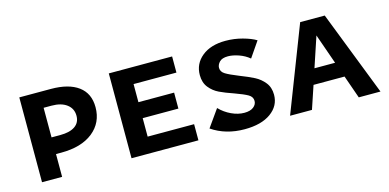

<svg xmlns="http://www.w3.org/2000/svg" viewBox="-54 -753 2094 1034"><g transform="rotate(-15 993.5 -236.5)"><path d="M463 -316Q463 -230 398.5 -178.5Q334 -127 221 -127H192V0H80V-473H256Q355 -473 409 -433Q463 -393 463 -316ZM352 -298Q352 -338 321 -361.5Q290 -385 236 -385H192V-220H241Q294 -220 323 -240Q352 -260 352 -298Z M952 -90V0H579V-473H932V-383H693V-282H892V-193H693V-90Z M1204 -194Q1157 -210 1125.5 -225Q1094 -240 1072 -267.5Q1050 -295 1050 -337Q1050 -400 1099 -440Q1148 -480 1231 -480Q1279 -480 1325 -467.5Q1371 -455 1399 -438L1340 -352Q1315 -373 1282 -384.5Q1249 -396 1222 -396Q1189 -396 1174.5 -380.5Q1160 -365 1160 -348Q1160 -326 1182 -312.5Q1204 -299 1254 -279Q1303 -260 1334 -244Q1365 -228 1387 -200.5Q1409 -173 1409 -132Q1409 -70 1355.5 -31.5Q1302 7 1209 7Q1104 7 1026 -46L1094 -142Q1122 -113 1158.5 -96Q1195 -79 1230 -79Q1263 -79 1281 -93Q1299 -107 1299 -127Q1299 -150 1276.5 -163Q1254 -176 1204 -194Z M1801 -128H1628L1585 0H1463L1646 -473H1783L1967 0H1846ZM1771 -213 1712 -381 1656 -213Z"/></g></svg>

Font: Ysabeau SC
Style: Bold
Weight: 700
Designer: Christian Thalmann (Catharsis Fonts)
Version: Version 0.003